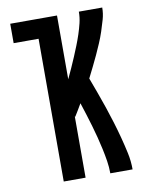

<svg xmlns="http://www.w3.org/2000/svg" viewBox="-83 -796 666 857"><g transform="rotate(-10 250.0 -367.5)"><path d="M136 0V-647H23V-735H235V-446Q246 -469 256.5 -492.5Q267 -516 277 -539.5Q287 -563 296.5 -587Q306 -611 314 -635Q322 -659 328 -684Q334 -709 334 -735H440Q440 -708 432.5 -681.5Q425 -655 416.5 -629.5Q408 -604 397.5 -579.5Q387 -555 375.5 -530Q364 -505 352 -481Q340 -457 328 -433Q341 -398 354 -362.5Q367 -327 379 -291.5Q391 -256 402 -220Q413 -184 422.5 -148Q432 -112 440 -75Q448 -38 448 0H347Q347 -28 342.5 -56.5Q338 -85 332 -112.5Q326 -140 319 -167.5Q312 -195 304 -222Q296 -249 287.5 -276.5Q279 -304 270 -331Q262 -317 253.5 -303Q245 -289 237 -276L235 -277V0Z"/></g></svg>

Font: Zed Mono Semibold
Style: Regular
Weight: 600
Monospace: yes
Designer: Belleve Invis
Foundry: Belleve Invis
Version: Version 1.0.0; ttfautohint (v1.8.4)